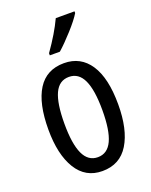

<svg xmlns="http://www.w3.org/2000/svg" viewBox="-145 -844 735 933"><g transform="rotate(-20 222.5 -378.0)"><path d="M221 10Q134 10 88 -65Q42 -140 42 -269Q42 -404 87 -475.5Q132 -547 223 -547Q309 -547 356 -476Q403 -405 403 -269Q403 -139 357.5 -64.5Q312 10 221 10ZM223 -61Q273 -61 297 -112.5Q321 -164 321 -269Q321 -373 297 -424.5Q273 -476 223 -476Q172 -476 148.5 -425Q125 -374 125 -269Q125 -165 149 -113Q173 -61 223 -61ZM358 -757Q340 -727 298.5 -681Q257 -635 224 -606H172V-617Q230 -699 261 -766H358Z"/></g></svg>

Font: Noto Sans UI Cond
Style: Regular
Weight: 400
Width: 3
Designer: Monotype Design Team
Foundry: Monotype Imaging Inc.
Version: Version 1.001